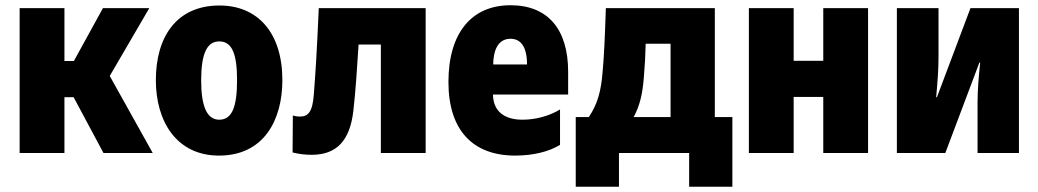

<svg xmlns="http://www.w3.org/2000/svg" viewBox="-20 -584 3964 733"><path d="M55 0H226V-213H261L375 0H563L399 -294L550 -553H373L262 -351H226V-553H55Z M816 10C987 10 1058 -125 1058 -278C1058 -459 964 -563 818 -563C653 -563 575 -442 575 -278C575 -122 653 10 816 10ZM817 -127C770 -127 748 -178 748 -277C748 -379 770 -426 817 -426C866 -426 885 -378 885 -278C885 -176 866 -127 817 -127Z M1170 7C1265 7 1316 -47 1329 -161C1338 -242 1342 -306 1349 -414H1434V0H1605V-553H1197C1189 -374 1185 -314 1178 -222C1173 -156 1156 -139 1125 -139C1115 -139 1108 -140 1098 -143L1097 -2C1120 4 1145 7 1170 7Z M1947 10C2015 10 2076 -5 2118 -31V-166C2077 -141 2024 -127 1975 -127C1904 -127 1863 -160 1862 -223H2149V-310C2149 -472 2072 -564 1929 -564C1781 -564 1692 -459 1692 -271C1692 -88 1784 10 1947 10ZM1863 -338C1864 -409 1892 -436 1929 -436C1969 -436 1992 -404 1992 -338Z M2178 129H2343V0H2611V129H2776V-137H2709V-553H2293C2289 -434 2286 -369 2281 -315C2275 -234 2261 -187 2228 -137H2178ZM2399 -137C2422 -179 2433 -224 2438 -288C2442 -336 2444 -373 2445 -417H2540V-137Z M2839 0H3010V-214H3123V0H3294V-553H3123V-352H3010V-553H2839Z M3404 0H3589L3719 -345H3722C3716 -288 3712 -239 3712 -191V0H3870V-553H3685L3557 -213H3554C3560 -279 3563 -320 3563 -369V-553H3404Z"/></svg>

Font: Noto Sans Condensed Black
Style: Regular
Weight: 900
Width: 3
Designer: Monotype Design Team
Foundry: Monotype Imaging Inc.
Version: Version 2.013